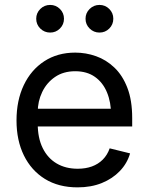

<svg xmlns="http://www.w3.org/2000/svg" viewBox="-20 -769 618 800"><path d="M303.2 11.7Q224.1 11.7 167.2 -23.4Q110.4 -58.6 79.6 -121.3Q48.8 -184.1 48.8 -267.1Q48.8 -350.6 79.1 -414.3Q109.4 -478 164.6 -513.9Q219.7 -549.8 293.5 -549.8Q337.9 -549.8 380.1 -534.9Q422.4 -520 456.5 -487.5Q490.7 -455.1 510.7 -403.1Q530.8 -351.1 530.8 -277.3V-242.2H106.9V-315.9H483.4L442.9 -289.1Q442.9 -342.8 425.8 -384Q408.7 -425.3 375.5 -448.7Q342.3 -472.2 293.5 -472.2Q244.1 -472.2 209.2 -448.2Q174.3 -424.3 155.8 -385.5Q137.2 -346.7 137.2 -301.8V-253.9Q137.2 -193.8 158 -151.9Q178.7 -109.9 216.1 -87.9Q253.4 -65.9 303.7 -65.9Q336.4 -65.9 362.8 -75.4Q389.2 -85 408.2 -104Q427.2 -123 437 -150.9L522 -129.9Q509.8 -87.9 479.2 -56.2Q448.7 -24.4 404.1 -6.3Q359.4 11.7 303.2 11.7ZM394.5 -633.3Q370.6 -633.3 353.5 -650.1Q336.4 -667 336.4 -690.9Q336.4 -714.8 353.5 -731.7Q370.6 -748.5 394.5 -748.5Q418.5 -748.5 435.3 -731.7Q452.1 -714.8 452.1 -690.9Q452.1 -667 435.3 -650.1Q418.5 -633.3 394.5 -633.3ZM189 -633.3Q165 -633.3 147.9 -650.1Q130.9 -667 130.9 -690.9Q130.9 -714.8 147.9 -731.7Q165 -748.5 189 -748.5Q212.9 -748.5 229.7 -731.7Q246.6 -714.8 246.6 -690.9Q246.6 -667 229.7 -650.1Q212.9 -633.3 189 -633.3Z"/></svg>

Font: Inter 16pt
Style: Regular
Weight: 400
Version: Version 4.001;git-66647c0bb